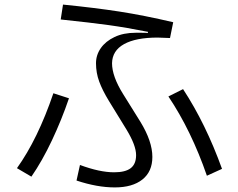

<svg xmlns="http://www.w3.org/2000/svg" viewBox="-20 -795 1040 838"><path d="M314 -7 329 -75Q415 -43 478 -43Q527 -43 550.5 -61Q574 -79 574 -118Q574 -160 533 -228L455 -355Q427 -401 413 -439Q399 -477 399 -519Q399 -555 420 -585Q441 -615 480 -633.5Q519 -652 572 -652H599Q617 -652 625 -651L626 -656Q530 -675 454 -685.5Q378 -696 245 -710L255 -775Q395 -761 501.5 -744.5Q608 -728 736 -698L722 -629Q684 -631 668 -631Q573 -631 521.5 -602.5Q470 -574 469 -519Q469 -462 517 -385L593 -263Q645 -178 645 -110Q645 -46 601.5 -11.5Q558 23 481 23Q404 23 314 -7ZM883 -28Q815 -225 715 -374L779 -406Q878 -255 949 -58ZM54 -61Q145 -188 213 -388L281 -366Q249 -272 206.5 -182Q164 -92 117 -24Z"/></svg>

Font: IBM Plex Sans JP
Style: Regular
Weight: 400
Designer: Mike Abbink; Paul van der Laan; Pieter van Rosmalen; Wujin Sim; Yejin Wi; Jinhee Kim; Boomi Park; Yona Kim; Kichan Ma
Foundry: Sandoll Inc.
Version: Version 1.000